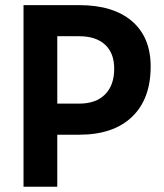

<svg xmlns="http://www.w3.org/2000/svg" viewBox="-20 -713 626 733"><path d="M187 -198.7V-317.4H282.2Q346.2 -317.4 381.1 -352.5Q416 -387.7 416 -450.7Q416 -510.3 381.1 -542.5Q346.2 -574.7 282.2 -574.7H189V-693.4H282.2Q412.6 -693.4 483.9 -632.1Q555.2 -570.8 555.2 -459Q555.2 -335 483.9 -266.8Q412.6 -198.7 282.2 -198.7ZM69.8 0V-693.4H198.7V0Z"/></svg>

Font: Cascadia Code PL
Style: Regular
Weight: 400
Monospace: yes
Designer: Aaron Bell
Foundry: Saja Typeworks
Version: Version 2102.003